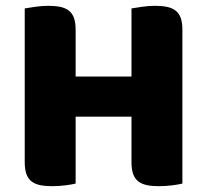

<svg xmlns="http://www.w3.org/2000/svg" viewBox="-20 -635 712 660"><path d="M607 -4Q596 -1 572.5 2Q549 5 526 5Q503 5 485.5 1.5Q468 -2 456 -11Q444 -20 438 -36Q432 -52 432 -78V-234H240V-4Q229 -1 205.5 2Q182 5 159 5Q136 5 118.5 1.5Q101 -2 89 -11Q77 -20 71 -36Q65 -52 65 -78V-606Q76 -608 100 -611.5Q124 -615 146 -615Q169 -615 186.5 -611.5Q204 -608 216 -599Q228 -590 234 -574Q240 -558 240 -532V-372H432V-606Q443 -608 467 -611.5Q491 -615 513 -615Q536 -615 553.5 -611.5Q571 -608 583 -599Q595 -590 601 -574Q607 -558 607 -532Z"/></svg>

Font: Baloo Bhaina
Style: Regular
Weight: 400
Designer: Manish Minz, Shuchita Grover and Ek Type
Foundry: Ek Type
Version: Version 1.443;PS 1.000;hotconv 16.6.51;makeotf.lib2.5.65220;